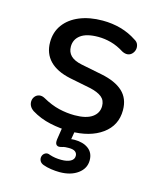

<svg xmlns="http://www.w3.org/2000/svg" viewBox="-106 -572 695 842"><g transform="rotate(15 242.0 -151.5)"><path d="M242 9Q198 9 151.5 -1Q105 -11 66 -35Q53 -44 48 -55Q43 -66 44.5 -77.5Q46 -89 53.5 -97.5Q61 -106 72.5 -108Q84 -110 97 -103Q136 -81 172 -72.5Q208 -64 243 -64Q296 -64 323 -83Q350 -102 350 -134Q350 -160 332 -174.5Q314 -189 278 -197L183 -216Q121 -229 89 -262Q57 -295 57 -346Q57 -392 82 -426Q107 -460 152 -478.5Q197 -497 256 -497Q300 -497 339 -486Q378 -475 411 -453Q424 -446 428 -434.5Q432 -423 429.5 -412Q427 -401 419 -392.5Q411 -384 399.5 -382.5Q388 -381 374 -388Q344 -407 314.5 -415Q285 -423 256 -423Q203 -423 176.5 -403.5Q150 -384 150 -351Q150 -326 166 -310Q182 -294 216 -287L311 -268Q376 -255 409.5 -224Q443 -193 443 -140Q443 -71 388 -31Q333 9 242 9ZM244 194Q226 194 205.5 191Q185 188 169 182Q156 177 151.5 167Q147 157 150 147Q153 137 162.5 131.5Q172 126 185 132Q197 136 210 138Q223 140 238 140Q264 140 279.5 131.5Q295 123 295 107Q295 95 286 88Q277 81 257 81Q250 81 242 81.5Q234 82 225 85Q218 87 212.5 87Q207 87 202 83Q198 79 197 73Q196 67 197 58L209 -20H267L254 56L226 47Q238 44 250 42Q262 40 272 40Q311 40 335 58Q359 76 359 110Q359 147 327 170.5Q295 194 244 194Z"/></g></svg>

Font: Nunito SemiBold
Style: Regular
Weight: 600
Designer: Vernon Adams
Foundry: Vernon Adams
Version: Version 3.602